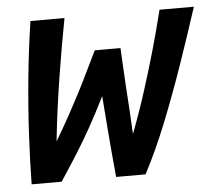

<svg xmlns="http://www.w3.org/2000/svg" viewBox="-43 -571 692 618"><g transform="rotate(-5 302.5 -262.0)"><path d="M35 0Q36 -74 40.5 -160Q45 -246 54 -339Q63 -432 77 -524H187Q178 -477 170 -431Q162 -385 154.5 -337.5Q147 -290 140 -239Q133 -188 127 -131Q154 -176 174.5 -213.5Q195 -251 211.5 -283Q228 -315 243 -346.5Q258 -378 275 -412H358Q360 -378 361.5 -347Q363 -316 365 -284Q367 -252 369.5 -215Q372 -178 374 -133Q401 -204 421.5 -268.5Q442 -333 460 -396Q478 -459 494 -524H605Q575 -431 542.5 -337.5Q510 -244 475.5 -158Q441 -72 403 0H308Q304 -41 300.5 -81Q297 -121 293.5 -165.5Q290 -210 286 -263Q258 -207 234.5 -165Q211 -123 187 -85Q163 -47 132 0Z"/></g></svg>

Font: Ubuntu Sans Mono SemiBold
Style: Italic
Weight: 600
Italic angle: -13.5°
Monospace: yes
Designer: Dalton Maag Ltd
Foundry: Dalton Maag Ltd
Version: Version 1.006